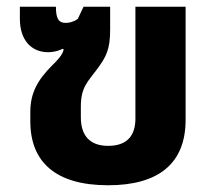

<svg xmlns="http://www.w3.org/2000/svg" viewBox="-20 -537 641 570"><path d="M301 13C451 13 531 -52 531 -181V-517H382V-185C382 -134 357 -104 301 -104C250 -104 220 -131 220 -189V-221C220 -278 241 -295 267 -330C296 -369 307 -390 307 -451V-517H228L211 -481C199 -472 185 -469 175 -469C154 -469 146 -482 146 -517H39V-481C39 -418 73 -382 123 -382C139 -382 153 -386 166 -392L169 -391C167 -374 148 -356 135 -343C92 -300 70 -261 70 -205V-177C70 -57 144 13 301 13Z"/></svg>

Font: Noto Sans Thai UI
Style: Bold
Weight: 700
Designer: Monotype Design Team
Foundry: Monotype Imaging Inc.
Version: Version 2.000